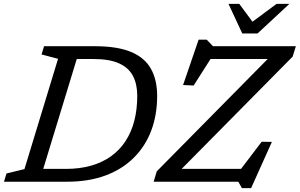

<svg xmlns="http://www.w3.org/2000/svg" viewBox="-40 -936 1544 989"><path d="M299 -66Q371.5 -66 429.8 -82.8Q488 -99.5 532.5 -131.5Q577 -163.5 607 -209.8Q637 -256 652 -314.5Q667 -373 667 -442.5Q667 -502 645 -544.5Q623 -587 573.5 -609.5Q524 -632 441.5 -632H297.5L319 -698H447.5Q563.5 -698 634.2 -668.8Q705 -639.5 737.2 -582.2Q769.5 -525 769.5 -441.5Q769.5 -344 739 -263.2Q708.5 -182.5 649.2 -123.5Q590 -64.5 503.8 -32.2Q417.5 0 306 0H106L127.5 -66ZM259 -633 174 -655.5 187 -698H375.5L162.5 0H-19.5L-6.5 -42.5L86 -65ZM1484 -698 1467.5 -644.5 870.5 -40.5 861.5 -66H1201.5L1308 -206L1360.5 -205L1253.5 33H1206L1187.5 0H751.5L767.5 -53.5L1363.5 -657L1372 -632H1044.5L957.5 -495.5L903 -498L983 -731.5H1025L1057 -698ZM1450.5 -916 1286.5 -763.5H1208L1137 -916H1192.5L1268 -814H1247L1384.5 -916Z"/></svg>

Font: Newsreader 9pt
Style: Italic
Weight: 400
Italic angle: -17°
Designer: Hugues Gentile
Foundry: Production Type
Version: Version 1.003